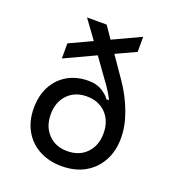

<svg xmlns="http://www.w3.org/2000/svg" viewBox="-135 -841 870 957"><g transform="rotate(20 300.0 -362.5)"><path d="M299 10Q231 10 179 -18Q127 -46 98.5 -97Q70 -148 70 -215Q70 -282 96.5 -331.5Q123 -381 170.5 -408.5Q218 -436 281 -436Q325 -436 354.5 -417Q384 -398 395 -380H409Q405 -390 389 -416.5Q373 -443 345 -480L280 -571L117 -495V-575L237 -631L165 -730H269L313 -666L461 -735V-655L355 -606L433 -493Q477 -429 503.5 -358Q530 -287 530 -223Q530 -153 501 -100.5Q472 -48 420.5 -19Q369 10 299 10ZM299 -70Q363 -70 401.5 -110Q440 -150 440 -215Q440 -280 401.5 -320Q363 -360 299 -360Q237 -360 198.5 -320Q160 -280 160 -215Q160 -150 198.5 -110Q237 -70 299 -70Z"/></g></svg>

Font: JetBrainsMono NF
Style: Regular
Weight: 400
Designer: Philipp Nurullin, Konstantin Bulenkov
Foundry: JetBrains
Version: Version 2.251; ttfautohint (v1.8.3);Nerd Fonts 2.2.2